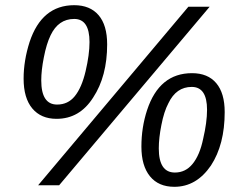

<svg xmlns="http://www.w3.org/2000/svg" viewBox="-20 -714 929 740"><path d="M788 -688 208 0H127L706 -688ZM266 -694Q327 -694 360 -655.5Q393 -617 393 -543Q393 -420 339 -338Q287 -256 198 -256Q138 -256 104.5 -296Q71 -336 71 -411Q71 -480 94 -552Q141 -694 266 -694ZM266 -641Q205 -641 175 -578Q159 -545 149 -493Q139 -443 139 -404Q139 -311 200 -311Q242 -311 268 -343Q295 -376 310 -440Q325 -504 325 -552Q325 -641 266 -641ZM720 -432Q781 -432 813.5 -393.5Q846 -355 846 -282Q846 -157 793 -76Q737 6 652 6Q591 6 558 -34.5Q525 -75 525 -149Q525 -223 547 -290Q594 -432 720 -432ZM719 -379Q659 -379 629 -316Q612 -284 602 -232Q592 -182 592 -142Q592 -49 654 -49Q695 -49 722 -82Q750 -116 763 -179Q778 -243 778 -291Q778 -379 719 -379Z"/></svg>

Font: Libra Sans
Style: Italic
Weight: 400
Italic angle: -12°
Foundry: Context Ltd
Version: Version 1.002